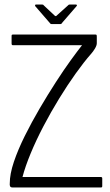

<svg xmlns="http://www.w3.org/2000/svg" viewBox="-20 -825 482 845"><path d="M400 -673Q404 -673 405 -671Q406 -669 406 -663V-635Q406 -625 398 -611.5Q390 -598 380 -587Q350 -553 313.5 -502Q277 -451 240.5 -391.5Q204 -332 171.5 -270Q139 -208 115 -150Q91 -92 79 -46H423Q427 -46 428.5 -44.5Q430 -43 430 -40V-7Q430 -2 428.5 -1Q427 0 423 0H35Q27 0 24.5 -5Q22 -10 23 -18Q23 -59 41 -112.5Q59 -166 89 -226.5Q119 -287 154.5 -347.5Q190 -408 225.5 -463Q261 -518 291.5 -560Q322 -602 341 -626H38Q33 -626 32 -628Q31 -630 31 -633V-666Q31 -670 32 -671.5Q33 -673 38 -673ZM207 -719Q202 -719 200 -723L135 -798Q134 -800 134.5 -802.5Q135 -805 138 -805H166Q171 -805 173 -801L221 -756Q226 -752 229 -756L279 -801Q282 -805 286 -805H314Q318 -805 318.5 -802.5Q319 -800 317 -798L252 -723Q251 -719 246 -719Z"/></svg>

Font: Glory Light
Style: Regular
Weight: 300
Version: Version 1.011